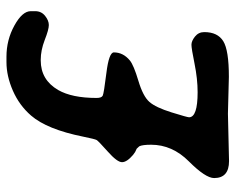

<svg xmlns="http://www.w3.org/2000/svg" viewBox="-87 -637 725 591"><g transform="rotate(-90 275.5 -341.5)"><path d="M210 -122.1Q210 -95.7 287.1 -95.7Q328.1 -95.7 375 -105.2Q421.9 -114.7 433.3 -114.7Q444.8 -114.7 458.5 -103.8Q472.2 -92.8 472.2 -75.2Q472.2 -34.2 444.3 -16.8Q416.5 0.5 334.5 0.5L221.2 -2.4L75.2 1Q22.9 1 22.9 -44.9Q22.9 -71.3 74.2 -122.6Q125.5 -173.8 125.5 -238.8Q125.5 -266.1 120.6 -275.4L113.3 -283.2L103 -288.1L94.2 -294.4Q71.8 -313.5 71.8 -328.4Q71.8 -343.3 104.5 -372.3Q137.2 -401.4 140.1 -406.7Q143.1 -412.1 150.4 -448.2Q172.9 -559.6 215.3 -608.4Q246.6 -644.5 291.7 -664.3Q336.9 -684.1 379.9 -684.1H396.5Q448.2 -684.1 492.4 -659.7Q536.6 -635.3 536.6 -609.4V-595.7Q536.6 -576.7 522.2 -565.2Q507.8 -553.7 493.9 -553.7Q480 -553.7 447.8 -566.4Q416 -578.6 387.2 -578.6Q386.2 -578.6 384.8 -578.6Q325.2 -578.6 293.9 -524.9Q269.5 -482.4 269.5 -406.7Q269.5 -391.6 276.4 -387.9Q283.2 -384.3 346.4 -376.5Q409.7 -368.7 409.7 -353.5Q409.7 -324.7 384.8 -304.2Q370.6 -292.5 322.5 -278.1Q274.4 -263.7 257.3 -244.1Q240.2 -224.6 225.1 -176Q210 -127.4 210 -122.1Z"/></g></svg>

Font: Averia Sans Libre
Style: Bold Italic
Weight: 700
Italic angle: -6.90001°
Version: Version 1.002